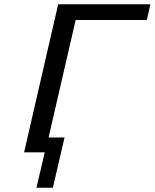

<svg xmlns="http://www.w3.org/2000/svg" viewBox="-20 -715 726 901"><path d="M93 0 253 -695H686L669 -621H335L208 -70H283L228 166H151L190 0Z"/></svg>

Font: Coval
Style: Book Italic
Weight: 350
Foundry: Context Ltd
Version: Version 001.000